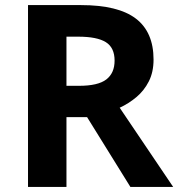

<svg xmlns="http://www.w3.org/2000/svg" viewBox="-20 -734 700 754"><path d="M298 -714Q444 -714 513.5 -661Q583 -608 583 -500Q583 -451 564.5 -414.5Q546 -378 515.5 -352.5Q485 -327 450 -311L660 0H492L322 -274H241V0H90V-714ZM287 -590H241V-397H290Q365 -397 397.5 -422Q430 -447 430 -496Q430 -547 395.5 -568.5Q361 -590 287 -590Z"/></svg>

Font: Noto Sans Bengali UI
Style: Bold
Weight: 700
Designer: Jelle Bosma - Monotype Design Team
Foundry: Monotype Imaging Inc.
Version: Version 2.003; ttfautohint (v1.8.4.7-5d5b)